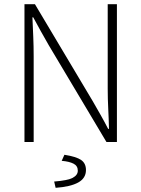

<svg xmlns="http://www.w3.org/2000/svg" viewBox="-20 -679 676 918"><path d="M97 0V-659H147L423 -196Q442 -163 461 -129.5Q480 -96 497 -63H501Q500 -111 497.5 -159Q495 -207 495 -255V-659H539V0H489L213 -463Q194 -496 175 -530Q156 -564 139 -596H135Q137 -550 139 -504Q141 -458 141 -409V0ZM246 219 239 189Q304 184 328 171Q352 158 352 137Q352 114 331.5 103.5Q311 93 275 90L288 61Q345 70 368 86Q391 102 391 134Q391 173 354 193.5Q317 214 246 219Z"/></svg>

Font: Source Sans 3 Light
Style: Regular
Weight: 300
Designer: Paul D. Hunt
Foundry: Adobe
Version: Version 3.052;hotconv 1.1.0;makeotfexe 2.6.0